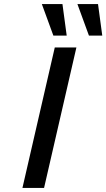

<svg xmlns="http://www.w3.org/2000/svg" viewBox="-20 -930 526 950"><path d="M187 -910H289L310 -754H244ZM363 -910H465L486 -754H420ZM91 0 251 -695H358L198 0Z"/></svg>

Font: Coval
Style: Italic
Weight: 400
Foundry: Context Ltd
Version: Version 001.000